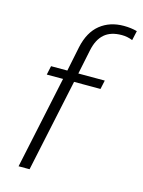

<svg xmlns="http://www.w3.org/2000/svg" viewBox="-114 -811 651 877"><g transform="rotate(15 212.0 -372.0)"><path d="M155 -438H78L87 -480H164L188 -597Q204 -671 249.5 -707.5Q295 -744 361 -744Q395 -744 424 -736L414 -691Q389 -701 363 -701Q311 -701 281 -675Q251 -649 240 -596L216 -480H341L332 -438H207L114 0H62Z"/></g></svg>

Font: Prompt ExtraLight
Style: Italic
Weight: 275
Italic angle: -12°
Designer: Katatrad Team
Foundry: CadsonDemak
Version: Version 1.000